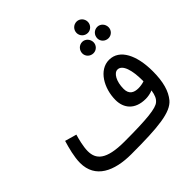

<svg xmlns="http://www.w3.org/2000/svg" viewBox="-213 -1040 1256 1256"><g transform="rotate(-45 414.5 -412.5)"><path d="M669 -741C697 -741 720 -765 720 -793C720 -822 697 -846 669 -846C639 -846 616 -822 616 -793C616 -765 639 -741 669 -741ZM601 -621C629 -621 652 -644 652 -672C652 -701 629 -726 601 -726C571 -726 548 -701 548 -672C548 -644 571 -621 601 -621ZM740 -621C768 -621 791 -644 791 -672C791 -702 768 -726 740 -726C710 -726 687 -702 687 -672C687 -644 710 -621 740 -621ZM309 21H310C562 21 683 8 734 -52C772 -98 792 -164 792 -264C792 -409 741 -519 642 -519C548 -519 486 -411 486 -303C486 -228 531 -168 632 -168C651 -168 675 -172 697 -181C691 -142 681 -120 663 -105C634 -79 544 -69 335 -69C165 -69 121 -120 121 -195C121 -237 136 -294 145 -324L64 -347C49 -297 31 -230 31 -176C31 -34 152 21 309 21ZM575 -317C575 -386 604 -435 636 -435C682 -435 702 -360 702 -270C702 -267 702 -263 702 -260C684 -254 665 -251 647 -251C606 -251 575 -267 575 -317Z"/></g></svg>

Font: Noto Sans Arabic ExtCond Med
Style: Regular
Weight: 500
Width: 2
Designer: Monotype Design Team, Nadine Chahine, Nizar Qandah and Khaled Hosny
Foundry: Monotype Imaging Inc.
Version: Version 2.012